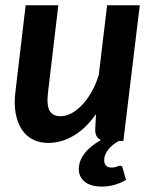

<svg xmlns="http://www.w3.org/2000/svg" viewBox="-20 -533 581 726"><path d="M433 93.5C431.3 93.5 429.8 93.8 428.2 94.5C426.8 95.2 424.8 96 422.5 97C420.2 98 417.2 98.8 413.8 99.5C410.2 100.2 405.8 100.5 400.5 100.5C391.8 100.5 385.2 98 380.8 93C376.2 88 374 81.3 374 73C374 65 375.6 57.4 378.8 50.2C381.9 43.1 386.1 36.4 391.2 30.2C396.4 24.1 402.3 18.4 409 13.2C415.7 8.1 422.5 3.7 429.5 0H446.5L508.5 -513H385L353.5 -249.5C346.2 -225.8 337 -204.3 326 -185C315 -165.7 303 -149.2 290 -135.8C277 -122.2 263.6 -111.8 249.8 -104.5C235.9 -97.2 222.3 -93.5 209 -93.5C188.7 -93.5 174.7 -100.8 167 -115.2C159.3 -129.8 157.7 -153.8 162 -187.5L200.5 -513H77L38.5 -187.5C34.5 -156.5 34.8 -128.8 39.2 -104.5C43.8 -80.2 51.5 -59.8 62.5 -43.2C73.5 -26.8 87.5 -14.2 104.5 -5.5C121.5 3.2 140.7 7.5 162 7.5C195 7.5 226.9 -1.5 257.8 -19.5C288.6 -37.5 317 -64.8 343 -101.5L340 -42.5C340 -22.5 347.3 -9.5 362 -3.5C334.3 11.8 313.4 28.9 299.2 47.8C285.1 66.6 278 86.2 278 106.5C278 125.8 285.4 141.7 300.2 154C315.1 166.3 336.8 172.5 365.5 172.5C382.8 172.5 399.5 170.1 415.5 165.2C431.5 160.4 445.2 154.3 456.5 147L443.5 101.5C442.5 96.2 439 93.5 433 93.5Z"/></svg>

Font: Lato
Style: Bold Italic
Weight: 700
Italic angle: -7°
Designer: Lukasz Dziedzic
Foundry: tyPoland Lukasz Dziedzic
Version: Version 2.007; 2014-02-27